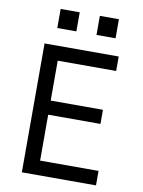

<svg xmlns="http://www.w3.org/2000/svg" viewBox="-100 -1003 800 1071"><g transform="rotate(10 300.0 -467.5)"><path d="M100 0V-730H520V-648H189V-422H485V-342H189V-82H520V0ZM155 -935H263V-827H155ZM377 -935H485V-827H377Z"/></g></svg>

Font: Tiny
Style: Regular
Weight: 400
Designer: Philipp Nurullin, Konstantin Bulenkov
Foundry: JetBrains
Version: Version 2.251; ttfautohint (v1.8.4.7-5d5b)